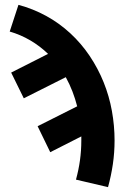

<svg xmlns="http://www.w3.org/2000/svg" viewBox="-20 -548 540 791"><path d="M425 223 293 192Q304 152 309.5 112Q315 72 315 31Q315 27 315 23Q315 19 315 14L187 79L135 -28L298 -110Q290 -141 278.5 -171Q267 -201 251 -230L78 -143L26 -249L178 -326Q145 -358 105 -381.5Q65 -405 20 -418L56 -528Q116 -512 170 -482.5Q224 -453 269.5 -411Q315 -369 349.5 -317.5Q384 -266 407 -209Q430 -152 441 -91Q452 -30 452 31Q452 80 445 128Q438 176 425 223Z"/></svg>

Font: Iosevka SS04 Heavy
Style: Regular
Weight: 900
Monospace: yes
Designer: Belleve Invis
Foundry: Belleve Invis
Version: Version 19.0.0; ttfautohint (v1.8.4)